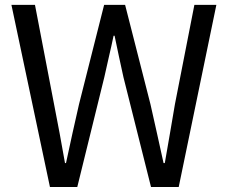

<svg xmlns="http://www.w3.org/2000/svg" viewBox="-20 -753 918 773"><path d="M181.1 0 26 -733.4H120.8L197.6 -333.6Q209.3 -275 220.2 -215.7Q231 -156.4 241.7 -96.4H245.7Q258.5 -156.4 271.6 -215.7Q284.8 -275 298.2 -333.6L399.2 -733.4H483.7L585.7 -333.6Q599.2 -275.4 612.1 -215.9Q625.1 -156.4 638.5 -96.4H643.5Q654.2 -156.4 664.2 -215.7Q674.3 -275 684.3 -333.6L762.6 -733.4H851.1L699.5 0H588L477 -442.3Q467.4 -485.9 458.7 -526.3Q450 -566.6 441.3 -609.2H437.3Q428.5 -566.6 418.9 -526.3Q409.2 -485.9 400 -442.3L291.1 0Z"/></svg>

Font: Noto Sans TC Thin
Style: Regular
Weight: 100
Designer: Ryoko NISHIZUKA 西塚涼子 (kana, bopomofo & ideographs); Paul D. Hunt (Latin, Greek & Cyrillic); Sandoll Communications 산돌커뮤니
Foundry: Adobe
Version: Version 2.004-H2;hotconv 1.0.118;makeotfexe 2.5.65603